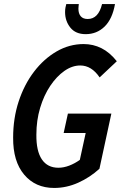

<svg xmlns="http://www.w3.org/2000/svg" viewBox="-20 -919 610 950"><path d="M45 -238Q45 -334 72.5 -417.5Q100 -501 148.5 -564.5Q197 -628 260 -664.5Q323 -701 394 -701Q441 -701 482 -680.5Q523 -660 558 -616L473 -536Q433 -595 377 -595Q337 -595 298.5 -568Q260 -541 228.5 -494Q197 -447 178.5 -385Q160 -323 160 -253Q159 -172 187 -130.5Q215 -89 269 -89Q295 -89 322.5 -99.5Q350 -110 375 -128L404 -261H295L316 -357H531L472 -84Q425 -41 367 -15Q309 11 248 11Q155 11 99.5 -55Q44 -121 45 -238ZM302 -859Q302 -872 304 -882Q306 -892 308 -899H370Q370 -895 369 -890Q368 -885 368 -876Q368 -852 379.5 -838.5Q391 -825 414 -825Q467 -825 485 -899H549Q536 -825 497.5 -787.5Q459 -750 404 -750Q354 -750 328 -782.5Q302 -815 302 -859Z"/></svg>

Font: Radio Canada Condensed Medium
Style: Italic
Weight: 500
Width: 3
Italic angle: -12°
Designer: Charles Daoud, Etienne Aubert Bonn, Alexandre Saumier Demers, Jacques Le Bailly
Foundry: Radio-Canada
Version: Version 2.104; ttfautohint (v1.8.4.7-5d5b);gftools[0.9.28.de